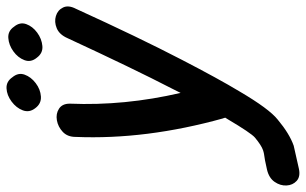

<svg xmlns="http://www.w3.org/2000/svg" viewBox="-271 -526 939 589"><g transform="rotate(-90 198.5 -231.5)"><path d="M-25 216Q42 201 46 200Q83 187 126 151Q159 125 213 33Q251 -30 310 -144Q378 -275 466 -468Q478 -491 470 -507.5Q462 -524 444 -529.5Q426 -535 406.5 -527Q387 -519 376 -494Q282 -291 221 -173L208 -147Q168 -319 175 -487Q175 -510 159.5 -520Q144 -530 124 -526.5Q104 -523 88.5 -508.5Q73 -494 73 -469Q64 -253 130 -16Q131 -15 131 -13.5Q131 -12 132 -10L127 -2Q85 69 71 81Q47 101 32 106Q26 108 20 109Q14 110 1 112L-27 118Q-53 124 -65 141.5Q-77 159 -76 178Q-75 197 -62 209Q-49 221 -25 216ZM256 -663Q243 -682 222 -681Q201 -680 181.5 -665.5Q162 -651 154.5 -631Q147 -611 161 -593Q175 -574 197 -575.5Q219 -577 238 -591.5Q257 -606 264 -625.5Q271 -645 256 -663ZM411 -658Q398 -677 376.5 -675.5Q355 -674 335.5 -660Q316 -646 308.5 -626Q301 -606 316 -588Q330 -569 352 -571Q374 -573 393 -587Q412 -601 419 -620.5Q426 -640 411 -658Z"/></g></svg>

Font: Balsamiq Sans
Style: Italic
Weight: 400
Italic angle: -12°
Designer: Michael Angeles
Foundry: Balsamiq SRL
Version: Version 1.020; ttfautohint (v1.8.4.7-5d5b);gftools[0.9.26]